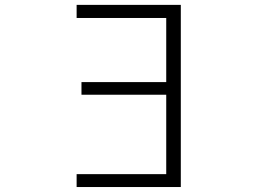

<svg xmlns="http://www.w3.org/2000/svg" viewBox="-20 -751 1040 772"><path d="M648.4 -678.7H288.1V-731.4H707V1H288.1V-50.8H648.4V-370.1H307.6V-420.9H648.4Z"/></svg>

Font: Gen Shin Gothic Monospace Light
Style: Regular
Weight: 300
Designer: [Source Han Sans]
Ryoko NISHIZUKA  (kana & ideographs); Paul D. Hunt (Latin, Greek & Cyrillic); Wenlong ZHANG  (bopomofo
Version: Version 1.002.20150607